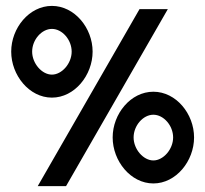

<svg xmlns="http://www.w3.org/2000/svg" viewBox="-20 -611 696 651"><path d="M18 -436C18 -356 79 -280 156 -280C233 -280 294 -356 294 -436C294 -516 233 -591 156 -591C79 -591 18 -516 18 -436ZM89 -436C89 -476 121 -513 156 -513C191 -513 223 -476 223 -436C223 -396 190 -358 156 -358C122 -358 89 -396 89 -436ZM108 20H204L549 -580H453ZM362 -145C362 -65 423 11 500 11C577 11 638 -65 638 -145C638 -225 577 -300 500 -300C423 -300 362 -225 362 -145ZM433 -145C433 -185 465 -222 500 -222C535 -222 567 -185 567 -145C567 -105 534 -67 500 -67C466 -67 433 -105 433 -145Z"/></svg>

Font: Charger Pro
Style: ExBd
Weight: 400
Designer: Jasper
Foundry: Cannot Into Space Fonts
Version: Version 1.09